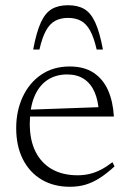

<svg xmlns="http://www.w3.org/2000/svg" viewBox="-20 -705 497 735"><path d="M246.5 -450.5Q302 -450.5 338.2 -426.5Q374.5 -402.5 393.5 -359.8Q412.5 -317 416 -259H87L86.5 -285L380 -295.5L358.5 -275.5Q356 -321 341.8 -353.2Q327.5 -385.5 301.2 -402.8Q275 -420 237 -420Q193.5 -420 161.2 -398.5Q129 -377 111.5 -335Q94 -293 94 -231Q94 -168.5 116 -124.5Q138 -80.5 179 -57.2Q220 -34 277 -34Q300.5 -34 322.2 -39Q344 -44 365.5 -55Q387 -66 410.5 -84L418.5 -68Q389 -41 362.2 -23.8Q335.5 -6.5 307.8 1.8Q280 10 247.5 10Q185.5 10 139.2 -17.5Q93 -45 67.5 -95.5Q42 -146 42 -214.5Q42 -280.5 67 -334.2Q92 -388 138 -419.2Q184 -450.5 246.5 -450.5ZM240.5 -636.5Q212 -636.5 191.2 -625.2Q170.5 -614 156 -587.8Q141.5 -561.5 131 -515.5H107Q119.5 -582.5 136.5 -619.2Q153.5 -656 178.5 -670.5Q203.5 -685 240.5 -685Q277.5 -685 302.5 -670.5Q327.5 -656 344.5 -619.2Q361.5 -582.5 374 -515.5H350Q339.5 -561.5 325 -587.8Q310.5 -614 290 -625.2Q269.5 -636.5 240.5 -636.5Z"/></svg>

Font: Newsreader 16pt Light
Style: Regular
Weight: 300
Designer: Hugues Gentile
Foundry: Production Type
Version: Version 1.003